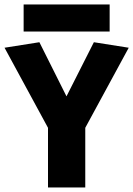

<svg xmlns="http://www.w3.org/2000/svg" viewBox="-25 -830 590 850"><path d="M187.5 0V-264.2L-4.9 -618.7L149.4 -643.1L290.5 -361.3H248L390.6 -643.1L544.9 -618.7L352.5 -264.2V0ZM79.6 -690.4V-810.1H460.4V-690.4Z"/></svg>

Font: Anaheim ExtraBold
Style: Regular
Weight: 800
Version: Version 2.001